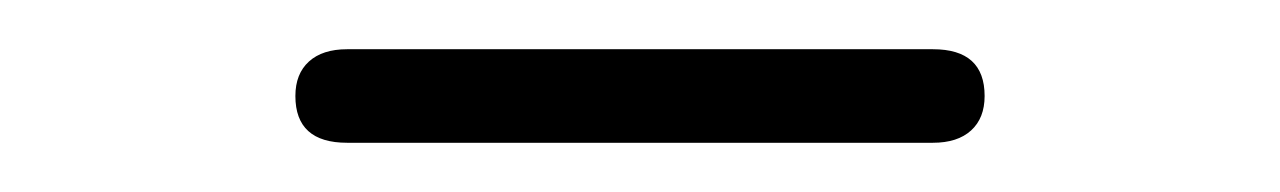

<svg xmlns="http://www.w3.org/2000/svg" viewBox="-20 -691 520 78"><path d="M121 -633Q100 -633 100 -652Q100 -661 105.5 -666Q111 -671 121 -671H359Q380 -671 380 -652Q380 -643 374.5 -638Q369 -633 359 -633Z"/></svg>

Font: Nunito ExtraLight ExtraLight
Style: Regular
Weight: 250
Version: Version 3.602